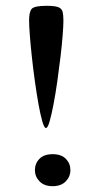

<svg xmlns="http://www.w3.org/2000/svg" viewBox="-20 -630 342 660"><path d="M138 -190Q132 -190 125.5 -212.5Q119 -235 112.5 -271Q106 -307 100 -350Q94 -393 89.5 -434.5Q85 -476 82.5 -509.5Q80 -543 80 -560Q80 -589 89 -599.5Q98 -610 140 -610Q168 -610 180 -605.5Q192 -601 195 -590Q198 -579 198 -559Q198 -543 195.5 -510Q193 -477 188 -435Q183 -393 177 -350.5Q171 -308 164 -271.5Q157 -235 150.5 -212.5Q144 -190 138 -190ZM161 10Q132 10 116 -6.5Q100 -23 100 -45Q100 -68 115.5 -84Q131 -100 161 -100Q191 -100 206.5 -84Q222 -68 222 -45Q222 -23 206 -6.5Q190 10 161 10Z"/></svg>

Font: Red Rose
Style: Regular
Weight: 400
Designer: Jaikishan Patel
Version: Version 2.000; ttfautohint (v1.8.3)